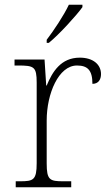

<svg xmlns="http://www.w3.org/2000/svg" viewBox="-20 -786 459 806"><path d="M176 -619V-606H185C229 -642 301 -721 326 -756V-766H269C248 -721 205 -657 176 -619ZM46 0H279V-25H246C189 -25 176 -30 176 -100V-280C176 -393 226 -511 303 -511C347 -511 368 -492 368 -434C393 -434 404 -452 404 -475C404 -515 371 -544 315 -544C236 -544 200 -485 176 -427H174L167 -536H41V-511H56C123 -511 134 -506 134 -439V-101C134 -30 120 -25 64 -25H46Z"/></svg>

Font: Noto Serif Telugu ExtraLight
Style: Regular
Weight: 200
Designer: Jelle Bosma - Monotype Design Team
Foundry: Monotype Imaging Inc.
Version: Version 2.005